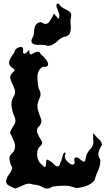

<svg xmlns="http://www.w3.org/2000/svg" viewBox="-20 -1037 613 1089"><path d="M34.2 -695.3Q43.9 -718.8 60.5 -737.3Q63.5 -761.7 89.8 -769.5Q94.7 -771 98.6 -771Q111.3 -771 111.3 -754.9Q111.3 -754.4 111.3 -753.9Q111.3 -748.5 110.4 -741.7Q111.3 -735.8 113.3 -733.9Q115.2 -732.4 118.2 -732.4Q118.2 -732.4 119.1 -732.4Q127.9 -733.9 137.7 -746.6Q142.6 -752.4 144.5 -752.4Q146.5 -752.4 146.5 -750Q146.5 -749 146.5 -748Q145.5 -746.1 145.5 -744.1Q147.5 -728.5 156.2 -728.5Q159.2 -728.5 163.1 -731.4Q177.7 -741.2 190.4 -743.2Q193.4 -743.7 194.3 -743.7Q197.3 -742.2 201.2 -742.2Q202.1 -742.2 202.1 -741.7Q207 -739.3 210.9 -730Q223.6 -720.7 240.2 -700.2Q252.9 -683.6 252.9 -672.4Q252.9 -669.4 252 -667Q250 -661.6 243.2 -659.2Q239.3 -657.7 232.4 -657.7Q228.5 -657.7 222.7 -658.2Q192.4 -639.6 192.4 -601.6Q192.4 -563 200.2 -533.2Q210 -518.1 210 -502.4Q210 -489.7 203.1 -477.1Q192.4 -456.1 192.4 -434.6Q192.4 -424.3 193.4 -419.4Q204.1 -384.3 211.9 -364.7Q214.8 -357.4 214.8 -350.1Q214.8 -331.1 194.3 -313.5Q189.5 -304.7 189.5 -296.4Q189.5 -295.4 189.5 -293.9Q189.5 -286.1 195.3 -274.9Q203.1 -258.3 212.9 -242.7Q218.8 -234.9 218.8 -227.5Q218.8 -219.7 212.9 -211.9Q190.4 -196.3 190.4 -164.6Q190.4 -162.6 190.4 -158.2Q193.4 -121.1 216.8 -103.5Q228.5 -90.3 234.4 -90.3Q239.3 -90.3 240.2 -98.1Q242.2 -115.2 243.2 -129.9Q247.1 -131.8 250 -131.8Q251 -131.8 251 -131.3Q259.8 -126 276.4 -115.7Q294.9 -93.3 305.7 -93.3Q306.6 -93.3 307.6 -93.3Q311.5 -93.3 315.4 -97.2Q319.3 -102.5 323.2 -117.2Q328.1 -122.6 333 -144Q337.9 -165 343.8 -170.9Q344.7 -171.9 345.7 -171.9Q346.7 -171.9 347.7 -171.4Q349.6 -170.4 352.5 -165Q347.7 -157.2 347.7 -149.4Q347.7 -135.7 362.3 -121.1Q379.9 -103 391.6 -103Q394.5 -103 397.5 -104.5Q403.3 -107.4 403.3 -113.3Q403.3 -114.3 403.3 -116.7Q403.3 -123 400.4 -132.8Q402.3 -140.1 406.2 -142.6Q408.2 -144.5 412.1 -144.5Q413.1 -144.5 414.1 -144.5Q423.8 -143.1 436.5 -131.8Q448.2 -120.1 456.1 -120.1Q460 -120.1 462.9 -124.5Q463.9 -126.5 465.8 -139.6Q469.7 -167.5 493.2 -192.9Q509.8 -210.9 509.8 -230Q509.8 -232.4 509.8 -234.9Q507.8 -247.6 507.8 -249.5Q507.8 -252.4 508.8 -257.3Q508.8 -267.6 507.8 -272.5Q506.8 -274.9 506.8 -276.4Q506.8 -277.3 506.8 -277.8Q506.8 -280.3 508.8 -280.3Q510.7 -280.3 516.6 -272.5Q527.3 -259.3 542 -246.6Q556.6 -233.9 558.6 -216.3Q544.9 -194.3 539.1 -174.3Q538.1 -168.9 538.1 -163.6Q538.1 -148.4 548.8 -131.3Q548.8 -128.9 548.8 -124Q548.8 -97.2 537.1 -71.8Q523.4 -42.5 515.6 -13.2Q498 7.8 466.8 18.6Q435.5 29.3 409.2 29.3Q377.9 16.1 343.8 16.1Q308.6 16.1 275.4 22Q261.7 32.7 247.1 32.7Q235.4 32.7 223.6 25.9Q197.3 10.3 169.9 9.8Q156.2 4.9 144.5 4.9Q129.9 4.9 116.2 11.7Q90.8 23.9 67.4 32.2Q57.6 29.3 53.7 27.3Q46.9 23.9 41 21Q25.4 14.6 19.5 6.3Q14.6 -0.5 14.6 -7.8Q14.6 -9.3 14.6 -10.7Q16.6 -28.3 31.2 -47.9Q45.9 -67.4 49.8 -85Q37.1 -108.9 34.2 -130.9Q33.2 -134.3 33.2 -137.7Q33.2 -157.2 54.7 -173.3Q65.4 -189.9 65.4 -207.5Q65.4 -218.8 61.5 -230Q49.8 -258.8 37.1 -284.2Q43.9 -306.2 59.6 -328.1Q67.4 -339.4 67.4 -353Q67.4 -364.7 61.5 -377.9Q49.8 -401.4 44.9 -437.5Q44.9 -441.4 44.9 -444.8Q44.9 -472.7 61.5 -496.6Q65.4 -506.8 65.4 -516.6Q65.4 -525.9 61.5 -534.7Q47.9 -565.9 45.9 -570.3Q42 -580.1 39.1 -589.4Q38.1 -593.8 38.1 -598.1Q38.1 -605 40 -608.9Q44.9 -620.1 57.6 -630.9Q62.5 -635.3 62.5 -639.6Q62.5 -644.5 51.8 -650.9Q31.2 -663.6 31.2 -681.6Q31.2 -687 34.2 -694.8ZM236.3 -781.2Q224.6 -782.7 206.1 -782.7Q203.1 -782.7 197.3 -782.7Q196.3 -782.7 195.3 -782.7Q172.9 -782.7 163.1 -792.5Q158.2 -796.9 158.2 -804.2Q158.2 -811.5 164.1 -822.8Q172.9 -835.9 172.9 -856.4Q173.8 -876.5 180.7 -892.1Q184.6 -899.9 192.4 -905.3Q200.2 -910.6 213.9 -911.6Q227.5 -901.4 238.3 -901.4Q251 -901.4 260.7 -915.5Q278.3 -941.4 286.1 -960.9Q293 -950.7 305.7 -937Q309.6 -932.6 312.5 -932.6Q316.4 -932.6 316.4 -944.3Q316.4 -945.3 316.4 -946.8Q316.4 -948.7 316.4 -952.1Q315.4 -961.4 306.6 -981.9Q299.8 -996.6 299.8 -1005.9Q299.8 -1009.3 300.8 -1012.2Q301.8 -1015.1 305.7 -1016.1Q306.6 -1016.6 307.6 -1016.6Q310.5 -1016.6 314.5 -1015.1Q318.4 -1005.9 326.2 -1000Q333 -994.1 341.8 -989.7Q358.4 -981.4 373 -972.2Q383.8 -965.3 383.8 -949.2Q383.8 -944.3 382.8 -938Q379.9 -929.7 379.9 -920.4Q379.9 -919.4 379.9 -917Q379.9 -906.2 380.9 -895Q381.8 -888.7 381.8 -882.8Q381.8 -868.7 378.9 -856Q376 -837.9 351.6 -829.1Q330.1 -826.7 313.5 -810.5Q296.9 -794.4 279.3 -784.2Q270.5 -778.8 259.8 -777.3Q256.8 -776.9 253.9 -776.9Q246.1 -776.9 236.3 -781.2Z"/></svg>

Font: Brazier Flame
Style: Regular
Weight: 400
Designer: Walter E Stewart
Version: 0.1